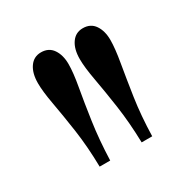

<svg xmlns="http://www.w3.org/2000/svg" viewBox="-88 -901 470 481"><g transform="rotate(-30 147.0 -661.0)"><path d="M192.5 -500Q191 -558 183.8 -608Q176.5 -658 169.5 -696.2Q162.5 -734.5 162.5 -758Q162.5 -787 174.5 -804.2Q186.5 -821.5 207.5 -821.5Q230 -821.5 241.5 -804.5Q253 -787.5 253 -761.5Q253 -737 246.2 -698Q239.5 -659 232 -609Q224.5 -559 223 -500ZM71 -500Q70 -558 62.8 -608Q55.5 -658 48.5 -696.2Q41.5 -734.5 41.5 -758Q41.5 -787 53.5 -804.2Q65.5 -821.5 86.5 -821.5Q109 -821.5 120.5 -804.5Q132 -787.5 132 -761.5Q132 -737 125 -698Q118 -659 110.8 -609Q103.5 -559 101.5 -500Z"/></g></svg>

Font: Libre Caslon Condensed Medium
Style: Regular
Weight: 500
Designer: Pablo Impallari, Rodrigo Fuenzalida, Katja Schimmel, Ertekin Erdin
Foundry: Pablo Impallari, Rodrigo Fuenzalida
Version: Version 2.000; ttfautohint (v1.8.4.7-5d5b);gftools[0.9.33]